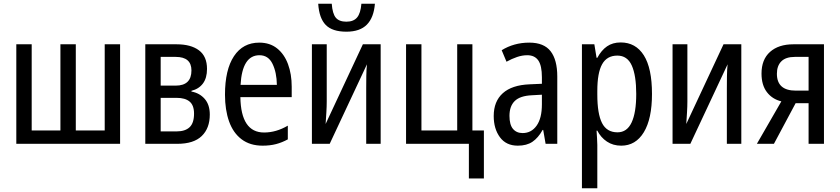

<svg xmlns="http://www.w3.org/2000/svg" viewBox="-20 -776 4534 1036"><path d="M628 -537V0H68V-537H151V-72H306V-537H389V-72H545V-537Z M1097 -404Q1097 -355 1075 -325.5Q1053 -296 1013 -286V-282Q1057 -274 1084.5 -242.5Q1112 -211 1112 -158Q1112 -84 1068.5 -42Q1025 0 937 0H764V-537H933Q1010 -537 1053.5 -504.5Q1097 -472 1097 -404ZM1013 -396Q1013 -469 928 -469H847V-314H928Q1013 -314 1013 -396ZM1027 -163Q1027 -208 1003 -228Q979 -248 933 -248H847V-67H933Q979 -67 1003 -89.5Q1027 -112 1027 -163Z M1379 -546Q1436 -546 1475 -515Q1514 -484 1534 -430Q1554 -376 1554 -308V-252H1277Q1280 -61 1405 -61Q1470 -61 1533 -98V-24Q1502 -7 1469.5 1.5Q1437 10 1397 10Q1329 10 1283.5 -24.5Q1238 -59 1216 -121Q1194 -183 1194 -265Q1194 -400 1242.5 -473Q1291 -546 1379 -546ZM1380 -478Q1287 -478 1278 -318H1474Q1473 -385 1450.5 -431.5Q1428 -478 1380 -478Z M1743 -537V-229Q1743 -202 1741 -169.5Q1739 -137 1737 -107L1938 -537H2034V0H1956V-300Q1956 -329 1956.5 -365Q1957 -401 1960 -429L1759 0H1663V-537ZM2003 -756Q1997 -681 1959.5 -643Q1922 -605 1849 -605Q1773 -605 1737.5 -641.5Q1702 -678 1697 -756H1770Q1774 -702 1792 -680.5Q1810 -659 1849 -659Q1888 -659 1907 -682Q1926 -705 1930 -756Z M2591 187H2510V0H2171V-537H2254V-72H2447V-537H2529V-72H2591Z M2836 -546Q2915 -546 2951 -499.5Q2987 -453 2987 -363V0H2924L2911 -75H2908Q2884 -32 2853 -11Q2822 10 2774 10Q2711 10 2677.5 -35.5Q2644 -81 2644 -150Q2644 -229 2693 -273Q2742 -317 2837 -321L2904 -324V-359Q2904 -422 2884.5 -450Q2865 -478 2825 -478Q2798 -478 2770 -468.5Q2742 -459 2713 -443L2687 -505Q2719 -525 2756.5 -535.5Q2794 -546 2836 -546ZM2904 -265 2850 -262Q2786 -259 2757.5 -231Q2729 -203 2729 -151Q2729 -103 2748 -80.5Q2767 -58 2800 -58Q2847 -58 2875.5 -98Q2904 -138 2904 -213Z M3329 -547Q3410 -547 3454 -477.5Q3498 -408 3498 -269Q3498 -135 3454 -62.5Q3410 10 3332 10Q3288 10 3255 -12Q3222 -34 3203 -71H3199Q3200 -51 3201.5 -30.5Q3203 -10 3203 6V240H3120V-537H3187L3199 -464H3203Q3225 -505 3255.5 -526Q3286 -547 3329 -547ZM3311 -476Q3255 -476 3229 -429.5Q3203 -383 3203 -285V-266Q3203 -162 3228.5 -112Q3254 -62 3312 -62Q3363 -62 3388 -115Q3413 -168 3413 -269Q3413 -369 3389 -422.5Q3365 -476 3311 -476Z M3689 -537V-229Q3689 -202 3687 -169.5Q3685 -137 3683 -107L3884 -537H3980V0H3902V-300Q3902 -329 3902.5 -365Q3903 -401 3906 -429L3705 0H3609V-537Z M4156 0H4064L4196 -229Q4147 -241 4118 -279Q4089 -317 4089 -379Q4089 -455 4135 -496Q4181 -537 4261 -537H4426V0H4343V-219H4273ZM4172 -378Q4172 -287 4274 -287H4343V-469H4269Q4220 -469 4196 -445Q4172 -421 4172 -378Z"/></svg>

Font: Avrile Sans Condensed
Style: Regular
Weight: 400
Width: 3
Designer: Monotype Design Team
Foundry: Monotype Imaging Inc.
Version: Version 2.001;September 10, 2019;FontCreator 11.5.0.2425 64-